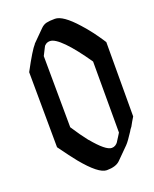

<svg xmlns="http://www.w3.org/2000/svg" viewBox="-168 -990 894 1118"><g transform="rotate(-20 279.0 -431.0)"><path d="M548 -667 539 -681Q518 -713 494.5 -744Q471 -775 443 -806Q362 -897 313 -897Q279 -897 260 -892.5Q241 -888 225 -872L153 -800H154Q128 -772 66 -656L69 -190Q95 -154 117 -124.5Q139 -95 153 -78Q246 35 296 35Q353 35 379 9L451 -63Q460 -72 472.5 -89.5Q485 -107 500 -130Q502 -134 506.5 -141Q511 -148 517 -155Q522 -165 530 -178.5Q538 -192 547 -207ZM437 -147Q431 -138 425 -127.5Q419 -117 408 -101V-100Q392 -77 368 -77Q331 -77 256 -168V-167Q238 -190 219.5 -216Q201 -242 181 -273Q180 -385 179.5 -494.5Q179 -604 178 -715Q193 -745 199.5 -757.5Q206 -770 206 -770L208 -771Q220 -785 241 -785Q271 -785 321.5 -733.5Q372 -682 437 -587Z"/></g></svg>

Font: MM Taunggyi
Style: Regular
Weight: 400
Designer: Khon Soe Zaw Thu
Version: Version 1.00 July 18, 2016, initial release